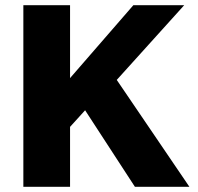

<svg xmlns="http://www.w3.org/2000/svg" viewBox="-20 -720 765 740"><path d="M70 0V-700H250V-419L494 -700H690L430 -412L710 0H500L308 -295L250 -231V0Z"/></svg>

Font: Golos Text
Style: Bold
Weight: 700
Designer: A.Korolkova, Vitaly Kuzmin
Foundry: ParaType Ltd
Version: Version 2.004